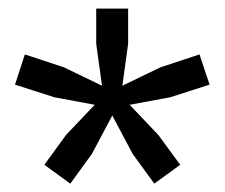

<svg xmlns="http://www.w3.org/2000/svg" viewBox="-20 -828 524 448"><path d="M282.5 -583.5 349.5 -513 400.5 -443.5 340 -399.5 289.5 -469 242 -558.5 194.5 -469 144 -399.5 83.5 -443.5 134 -513 201 -583.5 107 -601 15 -630.5 38 -701 129 -671 218 -628 204.5 -726V-808H279V-726L265.5 -628L354.5 -671L445.5 -701L469 -630.5L377 -601Z"/></svg>

Font: Encode Sans SemiExpanded Medium
Style: Regular
Weight: 500
Width: 6
Designer: Multiple Designers
Foundry: Impallari Type
Version: Version 3.002